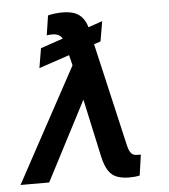

<svg xmlns="http://www.w3.org/2000/svg" viewBox="-53 -790 744 847"><g transform="rotate(-5 319.0 -366.5)"><path d="M426.3 -688.5 411.1 -600.1 132.3 -506.3 147 -593.3ZM322.3 -367.7 131.3 0H4.4L297.4 -540L377.4 -537.1ZM252.4 -742.2Q306.2 -742.2 331.3 -720.7Q356.4 -699.2 365.7 -659.7L487.3 -132.8Q490.7 -117.7 495.8 -107.4Q501 -97.2 508.8 -92.3Q516.6 -87.4 527.8 -87.4Q532.7 -87.4 537.4 -87.4Q542 -87.4 544.9 -87.4L531.7 4.4Q523.9 6.3 512 7.6Q500 8.8 486.8 8.8Q454.1 8.8 431.2 0.2Q408.2 -8.3 393.6 -30.5Q378.9 -52.7 369.6 -93.8L286.6 -474.6L254.9 -604.5Q248.5 -629.9 235.8 -639.6Q223.1 -649.4 203.1 -649.4Q197.8 -649.4 190.4 -649.2Q183.1 -648.9 177.2 -647.5L190.4 -734.4Q200.7 -737.8 220.2 -740Q239.7 -742.2 252.4 -742.2Z"/></g></svg>

Font: Inter 18pt Medium
Style: Italic
Weight: 500
Italic angle: -9.3988°
Designer: Rasmus Andersson
Foundry: rsms
Version: Version 4.001;git-66647c0bb